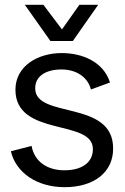

<svg xmlns="http://www.w3.org/2000/svg" viewBox="-20 -764 518 796"><path d="M248 12C369 12 449 -49 449 -148C450 -352 127 -270 126 -397C125 -446 167 -476 235 -476C297 -476 344 -444 357 -393L436 -422C409 -508 321 -544 236 -544C136 -544 44 -490 44 -392C44 -195 364 -272 365 -147C366 -90 319 -58 247 -58C174 -58 122 -96 111 -159L25 -137C46 -48 133 12 248 12ZM189 -594H282L387 -744H309L237 -642L160 -744H83Z"/></svg>

Font: Ronzino
Style: Regular
Weight: 400
Designer: Nunzio Mazzaferro
Foundry: Collletttivo
Version: Version 1.000;Glyphs 3.3 (3337)